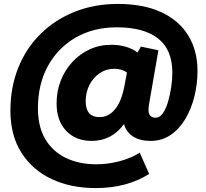

<svg xmlns="http://www.w3.org/2000/svg" viewBox="-20 -745 1046 977"><path d="M467 212Q340 212 242.5 166Q145 120 89 32Q33 -56 33 -182Q33 -301 73 -400.5Q113 -500 186.5 -572.5Q260 -645 360 -685Q460 -725 580 -725Q709 -725 799.5 -683.5Q890 -642 937.5 -565Q985 -488 985 -384Q985 -319 969.5 -255.5Q954 -192 923.5 -140.5Q893 -89 848.5 -58.5Q804 -28 746 -28Q692 -28 657 -50.5Q622 -73 611 -114Q549 -28 446 -28Q366 -28 317 -79Q268 -130 268 -219Q268 -281 289 -334.5Q310 -388 347.5 -429Q385 -470 435.5 -493.5Q486 -517 546 -517Q627 -517 680 -478L697 -508L786 -489L738 -212Q726 -146 772 -146Q793 -146 809 -169Q825 -192 835.5 -228.5Q846 -265 851.5 -304Q857 -343 857 -375Q857 -492 784.5 -549Q712 -606 575 -606Q455 -606 364.5 -553.5Q274 -501 223.5 -408.5Q173 -316 173 -194Q173 -100 210.5 -37Q248 26 315 58.5Q382 91 471 91Q529 91 588 75.5Q647 60 691 32L739 140Q684 175 616 193.5Q548 212 467 212ZM487 -149Q532 -149 565 -188.5Q598 -228 613 -307L626 -376Q600 -395 561 -395Q520 -395 487 -372.5Q454 -350 435 -312.5Q416 -275 416 -230Q416 -149 487 -149Z"/></svg>

Font: Livvic
Style: Bold Italic
Weight: 700
Italic angle: -10°
Designer: Jacques Le Bailly, Baron von Fonthausen
Version: Version 1.001; ttfautohint (v1.8.2)